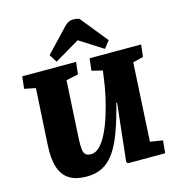

<svg xmlns="http://www.w3.org/2000/svg" viewBox="-137 -1079 1105 1209"><g transform="rotate(-15 415.5 -475.0)"><path d="M719 -95 801 -82 793 0H549L542 -12L583 -386H578Q551 -279 522.5 -202.5Q494 -126 460 -78.5Q426 -31 382 -8.5Q338 14 279 14Q211 14 167.5 -12.5Q124 -39 105.5 -95Q87 -151 92 -239L113 -607L40 -622L49 -701H400L391 -622L312 -605L291 -229Q289 -186 292 -160.5Q295 -135 307 -125Q319 -115 343 -115Q372 -115 399 -142.5Q426 -170 449 -217Q472 -264 490.5 -323Q509 -382 523 -445.5Q537 -509 544 -569L549 -605L479 -622L488 -701H824L815 -622L747 -605ZM634 -780 597 -733 445 -830 282 -734 250 -785 391 -934Q406 -950 420 -957Q434 -964 449 -964Q459 -964 470 -962.5Q481 -961 491 -957Z"/></g></svg>

Font: Literata ExtraBold
Style: Italic
Weight: 800
Italic angle: -2°
Designer: Latin by Veronika Burian and Jose Scaglione. Greek by Irene Vlachou. Cyrillic by Vera Evstafieva
Foundry: TypeTogether
Version: Version 3.002